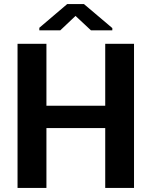

<svg xmlns="http://www.w3.org/2000/svg" viewBox="-20 -927 748 947"><path d="M641 0H499V-295.5H209V0H66.5V-711H209V-405.5H499V-711H641ZM534 -777.5H428.5L352.5 -848.5L277.5 -777.5H174V-790L311.5 -907H394L534 -788.5Z"/></svg>

Font: Roberto Sans
Style: Bold
Weight: 700
Designer: Google (font) & Cristiano Sobral (main changes)
Version: Version 1.000;October 12, 2021;FontCreator 14.0.0.2814 64-bi